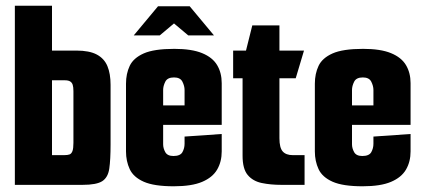

<svg xmlns="http://www.w3.org/2000/svg" viewBox="-20 -647 1482 672"><path d="M32 0V-627H162V-470H247Q293 -470 319 -456Q345 -442 356 -415.5Q367 -389 367 -350V-142Q367 -88 362.5 -57Q358 -26 338 -13Q318 0 269 0ZM162 -104H204Q217 -104 223.5 -106.5Q230 -109 233.5 -118Q237 -127 237 -147V-328Q237 -342 234.5 -350Q232 -358 225.5 -362Q219 -366 207 -366H162Z M588 5Q519 5 483 -11Q447 -27 434 -55Q421 -83 421 -117V-354Q421 -389 434 -416.5Q447 -444 483 -460Q519 -476 590 -476Q651 -476 687.5 -461Q724 -446 740 -419Q756 -392 756 -356V-271L626 -262V-332Q626 -346 618.5 -361Q611 -376 589 -376Q566 -376 558.5 -361Q551 -346 551 -332V-142Q551 -128 558.5 -114.5Q566 -101 587 -101Q611 -101 618.5 -114.5Q626 -128 626 -144V-169L756 -178V-117Q756 -81 740 -53.5Q724 -26 687.5 -10.5Q651 5 588 5ZM436 -210V-278H756V-210ZM448 -523 533 -625H644L729 -523H639L589 -565L539 -523Z M965 0Q927 0 896 -6.5Q865 -13 847 -34.5Q829 -56 829 -102V-373H796V-470H841L863 -558H958V-470H1044L1015 -373H958V-163Q958 -130 969.5 -117Q981 -104 1005 -104H1046V0Z M1249 5Q1180 5 1144 -11Q1108 -27 1095 -55Q1082 -83 1082 -117V-354Q1082 -389 1095 -416.5Q1108 -444 1144 -460Q1180 -476 1251 -476Q1312 -476 1348.5 -461Q1385 -446 1401 -419Q1417 -392 1417 -356V-271L1287 -262V-332Q1287 -346 1279.5 -361Q1272 -376 1250 -376Q1227 -376 1219.5 -361Q1212 -346 1212 -332V-142Q1212 -128 1219.5 -114.5Q1227 -101 1248 -101Q1272 -101 1279.5 -114.5Q1287 -128 1287 -144V-169L1417 -178V-117Q1417 -81 1401 -53.5Q1385 -26 1348.5 -10.5Q1312 5 1249 5ZM1097 -210V-278H1417V-210Z"/></svg>

Font: Smooch Sans ExtraBold
Style: Regular
Weight: 800
Designer: Robert E. Leuschke
Foundry: Robert E. Leuschke
Version: Version 1.010